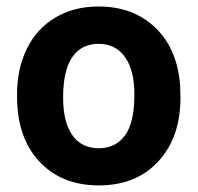

<svg xmlns="http://www.w3.org/2000/svg" viewBox="-20 -558 605 588"><path d="M32.2 -269Q32.2 -347.7 62.5 -409.2Q92.8 -470.7 149.7 -504.4Q206.5 -538.1 281.7 -538.1Q388.7 -538.1 456.3 -472.7Q523.9 -407.2 531.7 -294.9L532.7 -258.8Q532.7 -137.2 464.8 -63.7Q397 9.8 282.7 9.8Q168.5 9.8 100.3 -63.5Q32.2 -136.7 32.2 -262.7ZM173.3 -258.8Q173.3 -183.6 201.7 -143.8Q230 -104 282.7 -104Q334 -104 362.8 -143.3Q391.6 -182.6 391.6 -269Q391.6 -342.8 362.8 -383.3Q334 -423.8 281.7 -423.8Q230 -423.8 201.7 -383.5Q173.3 -343.3 173.3 -258.8Z"/></svg>

Font: Roboto
Style: Bold
Weight: 700
Designer: Google
Version: Version 2.134; 2016; ttfautohint (v1.6)